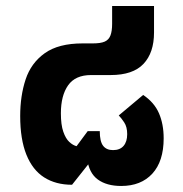

<svg xmlns="http://www.w3.org/2000/svg" viewBox="-20 -604 607 637"><path d="M382 13Q334 13 304.5 -8.5Q275 -30 269 -78H288L219 9Q165 9 126.5 -15.5Q88 -40 67.5 -91Q47 -142 47 -219Q47 -286 65 -340.5Q83 -395 128.5 -427.5Q174 -460 254 -460H288Q314 -460 327.5 -466Q341 -472 346.5 -486.5Q352 -501 352 -525V-584H491V-496Q491 -429 456 -392Q421 -355 347 -355H282Q230 -355 206 -321Q182 -287 182 -228Q182 -190 190 -167Q198 -144 210 -133Q222 -122 234 -119L271 -169H311Q311 -135 322 -120.5Q333 -106 355 -106Q378 -106 390 -120Q402 -134 402 -159Q402 -183 392 -198Q382 -213 374 -221L455 -289Q492 -264 507.5 -228Q523 -192 523 -145Q523 -69 485.5 -28Q448 13 382 13Z"/></svg>

Font: Farlight84_Sys_V01
Style: Bold
Weight: 700
Designer: Monotype Design Team, Nadine Chahine and Nizar Qandah
Foundry: Monotype Imaging Inc.
Version: Version 2.004;October 31, 2024;FontCreator 14.0.0.2814 64-bi